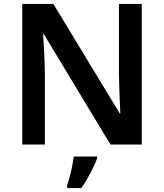

<svg xmlns="http://www.w3.org/2000/svg" viewBox="-20 -734 833 975"><path d="M700 0H541L203 -560H199Q202 -515 204.5 -463.5Q207 -412 208 -360V0H93V-714H251L588 -158H591Q589 -198 587 -250Q585 -302 584 -351V-714H700ZM473 71Q462 101 440.5 142.5Q419 184 393 221H321V208Q327 190 334 163.5Q341 137 346.5 109.5Q352 82 355 61H473Z"/></svg>

Font: Noto Sans Tamil SemiBold
Style: Regular
Weight: 600
Designer: Jelle Bosma - Monotype Design Team
Foundry: Monotype Imaging Inc.
Version: Version 2.004; ttfautohint (v1.8.4.7-5d5b)